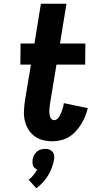

<svg xmlns="http://www.w3.org/2000/svg" viewBox="-20 -755 540 1037"><path d="M263 8Q236 8 210.5 1.5Q185 -5 165 -20.5Q145 -36 132 -58Q119 -80 113.5 -105.5Q108 -131 109.5 -158.5Q111 -186 115 -213L147 -406H90L91 -520H166L201 -735H339L304 -520H441L440 -406H285L250 -194Q249 -186 248 -177Q247 -168 246.5 -159.5Q246 -151 247 -142.5Q248 -134 250 -126Q252 -118 258 -112Q264 -106 273 -106Q282 -106 289.5 -113Q297 -120 301.5 -128Q306 -136 310 -145Q314 -154 316.5 -162.5Q319 -171 321.5 -180Q324 -189 325 -198L454 -171Q449 -149 440 -127Q431 -105 418.5 -84.5Q406 -64 389.5 -46Q373 -28 352.5 -15.5Q332 -3 309 2.5Q286 8 263 8ZM176 262 135 216Q149 205 160.5 191Q172 177 181 161Q174 158 167.5 152.5Q161 147 158.5 140Q156 133 155.5 124.5Q155 116 156 107Q158 95 163.5 84Q169 73 178.5 64.5Q188 56 200 52.5Q212 49 224 49Q236 49 246 52.5Q256 56 263.5 64.5Q271 73 272.5 84Q274 95 272 107Q268 129 260 150.5Q252 172 240 192Q228 212 212 229.5Q196 247 176 262Z"/></svg>

Font: Iosevka Heavy
Style: Italic
Weight: 900
Italic angle: -9°
Monospace: yes
Designer: Belleve Invis
Foundry: Belleve Invis
Version: Version 32.5.0; ttfautohint (v1.8.4)